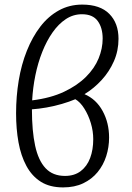

<svg xmlns="http://www.w3.org/2000/svg" viewBox="-20 -802 575 836"><path d="M255 14Q197 14 158 -10.5Q119 -35 95 -79.5Q71 -124 60.5 -182.5Q50 -241 50 -309Q50 -382 61.5 -451.5Q73 -521 97 -581Q121 -641 155.5 -686Q190 -731 236 -756.5Q282 -782 338 -782Q416 -782 456 -741.5Q496 -701 496 -633Q496 -581 476 -535.5Q456 -490 422.5 -453.5Q389 -417 348 -392Q399 -370 427 -318.5Q455 -267 455 -203Q455 -161 442.5 -122Q430 -83 405 -52.5Q380 -22 342.5 -4Q305 14 255 14ZM263 -36Q304 -36 331.5 -57Q359 -78 372.5 -114Q386 -150 386 -196Q386 -231 375.5 -266Q365 -301 347 -329.5Q329 -358 308 -370Q282 -359 249.5 -349.5Q217 -340 183 -334Q149 -328 119 -326Q119 -232 133 -167.5Q147 -103 178.5 -69.5Q210 -36 263 -36ZM120 -365Q201 -375 259 -402.5Q317 -430 354.5 -467.5Q392 -505 409.5 -548Q427 -591 427 -634Q427 -681 405.5 -710.5Q384 -740 337 -740Q299 -740 267 -719Q235 -698 209 -661Q183 -624 164 -576Q145 -528 134 -474Q123 -420 120 -365Z"/></svg>

Font: Literata Light
Style: Italic
Weight: 300
Italic angle: -2°
Designer: Latin by Veronika Burian and Jose Scaglione. Greek by Irene Vlachou. Cyrillic by Vera Evstafieva
Foundry: TypeTogether
Version: Version 3.103;gftools[0.9.29]